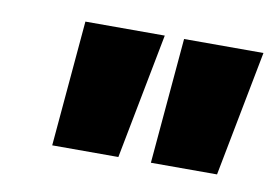

<svg xmlns="http://www.w3.org/2000/svg" viewBox="-40 -747 494 343"><g transform="rotate(10 207.0 -576.0)"><path d="M414 -690 370 -462H250L270 -690ZM235 -690 191 -462H71L91 -690Z"/></g></svg>

Font: Exo 2 Black
Style: Italic
Weight: 900
Italic angle: -8°
Designer: Natanael Gama
Foundry: Natanael Gama
Version: Version 2.010